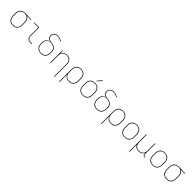

<svg xmlns="http://www.w3.org/2000/svg" viewBox="686 -3180 5828 5828"><g transform="rotate(45 3600.0 -266.0)"><path d="M299 8Q271 8 242.5 2.5Q214 -3 189 -16.5Q164 -30 144 -51.5Q124 -73 112 -99Q100 -125 95.5 -153Q91 -181 91 -210V-310Q91 -337 95 -364.5Q99 -392 110.5 -417Q122 -442 140 -463.5Q158 -485 181.5 -499Q205 -513 231.5 -520.5Q258 -528 286 -528Q289 -528 292.5 -528Q296 -528 300 -528Q305 -528 309 -528Q313 -528 318 -527L574 -520V-501L402 -506Q428 -493 448 -471Q468 -449 480 -423Q492 -397 496.5 -368Q501 -339 501 -310V-210Q501 -182 496.5 -154Q492 -126 481 -100Q470 -74 451 -52.5Q432 -31 407.5 -17Q383 -3 355 2.5Q327 8 299 8ZM299 -11Q325 -11 350 -16Q375 -21 397 -34Q419 -47 436 -67Q453 -87 463 -110.5Q473 -134 476.5 -159Q480 -184 480 -210V-310Q480 -334 477 -358Q474 -382 465 -404.5Q456 -427 441.5 -446.5Q427 -466 407 -480Q387 -494 363.5 -500.5Q340 -507 316 -509H300Q297 -509 293.5 -509Q290 -509 287 -509Q262 -509 238 -502Q214 -495 192.5 -482Q171 -469 155 -449.5Q139 -430 129 -407.5Q119 -385 115.5 -360Q112 -335 112 -310V-210Q112 -184 116 -158.5Q120 -133 130.5 -109Q141 -85 159 -65.5Q177 -46 199.5 -33.5Q222 -21 247.5 -16Q273 -11 299 -11Z M1044 0Q1024 0 1003 -3.5Q982 -7 963.5 -16Q945 -25 930 -40Q915 -55 906 -74Q897 -93 893.5 -113.5Q890 -134 890 -155V-501H699V-520H910V-155Q910 -137 913 -119Q916 -101 924 -84.5Q932 -68 945 -54.5Q958 -41 974 -33Q990 -25 1008 -22Q1026 -19 1044 -19H1111V0Z M1500 8Q1471 8 1442.5 2.5Q1414 -3 1389 -16.5Q1364 -30 1344.5 -51.5Q1325 -73 1312.5 -99Q1300 -125 1295.5 -153Q1291 -181 1291 -210V-250Q1291 -273 1294 -295.5Q1297 -318 1305.5 -339.5Q1314 -361 1327.5 -380Q1341 -399 1359 -413Q1377 -427 1398.5 -436.5Q1420 -446 1442 -450Q1417 -455 1393.5 -465.5Q1370 -476 1353.5 -495Q1337 -514 1329 -539Q1321 -564 1321 -589Q1321 -610 1326.5 -631Q1332 -652 1342.5 -670.5Q1353 -689 1369 -703.5Q1385 -718 1404.5 -727Q1424 -736 1445 -739.5Q1466 -743 1487 -743Q1535 -743 1582 -729Q1629 -715 1671 -692L1661 -675Q1621 -697 1577.5 -710.5Q1534 -724 1488 -724Q1460 -724 1432.5 -716.5Q1405 -709 1384 -690Q1363 -671 1352.5 -644.5Q1342 -618 1342 -589Q1342 -566 1350 -543Q1358 -520 1374 -503Q1390 -486 1412.5 -478Q1435 -470 1458.5 -466Q1482 -462 1505 -458.5Q1528 -455 1551 -449.5Q1574 -444 1596 -435.5Q1618 -427 1637.5 -414Q1657 -401 1672.5 -382.5Q1688 -364 1696.5 -342Q1705 -320 1707 -296.5Q1709 -273 1709 -250V-210Q1709 -181 1704.5 -153Q1700 -125 1687.5 -99Q1675 -73 1655.5 -51.5Q1636 -30 1611 -16.5Q1586 -3 1557.5 2.5Q1529 8 1500 8ZM1500 -11Q1526 -11 1552 -16Q1578 -21 1600.5 -33.5Q1623 -46 1640.5 -65.5Q1658 -85 1669 -108.5Q1680 -132 1684 -158Q1688 -184 1688 -210V-250Q1688 -277 1684 -304.5Q1680 -332 1666 -355.5Q1652 -379 1629 -395.5Q1606 -412 1580 -421.5Q1554 -431 1527 -436Q1500 -441 1473 -445Q1450 -443 1427 -435.5Q1404 -428 1385 -414.5Q1366 -401 1351 -382.5Q1336 -364 1327 -342Q1318 -320 1315 -296.5Q1312 -273 1312 -250V-210Q1312 -184 1316 -158Q1320 -132 1331 -108.5Q1342 -85 1359.5 -65.5Q1377 -46 1399.5 -33.5Q1422 -21 1448 -16Q1474 -11 1500 -11Z M2280 215V-310Q2280 -335 2276.5 -360.5Q2273 -386 2263 -409.5Q2253 -433 2236.5 -453Q2220 -473 2198 -486Q2176 -499 2150.5 -504Q2125 -509 2100 -509Q2075 -509 2049.5 -504Q2024 -499 2002 -486Q1980 -473 1963.5 -453Q1947 -433 1937 -409.5Q1927 -386 1923.5 -360.5Q1920 -335 1920 -310V0H1899V-520H1920V-407Q1930 -435 1948 -459Q1966 -483 1990.5 -499Q2015 -515 2044.5 -521.5Q2074 -528 2103 -528Q2131 -528 2158.5 -522.5Q2186 -517 2210 -502.5Q2234 -488 2252.5 -466.5Q2271 -445 2282 -419Q2293 -393 2297 -365.5Q2301 -338 2301 -310V215Z M2499 215V-310Q2499 -338 2503.5 -366Q2508 -394 2519 -420Q2530 -446 2549 -467.5Q2568 -489 2592.5 -503Q2617 -517 2645 -522.5Q2673 -528 2701 -528Q2729 -528 2757.5 -522.5Q2786 -517 2811 -503.5Q2836 -490 2856 -468.5Q2876 -447 2888 -421Q2900 -395 2904.5 -367Q2909 -339 2909 -310V-210Q2909 -182 2904.5 -153.5Q2900 -125 2888.5 -99.5Q2877 -74 2857.5 -52.5Q2838 -31 2813.5 -17Q2789 -3 2760.5 2.5Q2732 8 2704 8Q2674 8 2645 1.5Q2616 -5 2591 -21Q2566 -37 2548 -61Q2530 -85 2520 -113V215ZM2701 -11Q2727 -11 2752.5 -16Q2778 -21 2800.5 -33.5Q2823 -46 2841 -65.5Q2859 -85 2869.5 -109Q2880 -133 2884 -158.5Q2888 -184 2888 -210V-310Q2888 -336 2884 -361.5Q2880 -387 2869.5 -411Q2859 -435 2841 -454.5Q2823 -474 2800.5 -486.5Q2778 -499 2752.5 -504Q2727 -509 2701 -509Q2675 -509 2650 -504Q2625 -499 2603 -486Q2581 -473 2564 -453Q2547 -433 2537 -409.5Q2527 -386 2523.5 -361Q2520 -336 2520 -310V-210Q2520 -184 2523.5 -159Q2527 -134 2537 -110.5Q2547 -87 2564 -67Q2581 -47 2603 -34Q2625 -21 2650 -16Q2675 -11 2701 -11Z M3300 8Q3271 8 3242.5 2.5Q3214 -3 3189 -16.5Q3164 -30 3144.5 -51.5Q3125 -73 3112.5 -98.5Q3100 -124 3095.5 -152.5Q3091 -181 3091 -210V-310Q3091 -339 3095.5 -367.5Q3100 -396 3112.5 -421.5Q3125 -447 3144.5 -468.5Q3164 -490 3189 -503.5Q3214 -517 3242.5 -522.5Q3271 -528 3300 -528Q3329 -528 3357.5 -522.5Q3386 -517 3411 -503.5Q3436 -490 3455.5 -468.5Q3475 -447 3487.5 -421.5Q3500 -396 3504.5 -367.5Q3509 -339 3509 -310V-210Q3509 -181 3504.5 -152.5Q3500 -124 3487.5 -98.5Q3475 -73 3455.5 -51.5Q3436 -30 3411 -16.5Q3386 -3 3357.5 2.5Q3329 8 3300 8ZM3300 -11Q3326 -11 3352 -16Q3378 -21 3400.5 -33.5Q3423 -46 3440.5 -65.5Q3458 -85 3469 -108.5Q3480 -132 3484 -158Q3488 -184 3488 -210V-310Q3488 -336 3484 -362Q3480 -388 3469 -411.5Q3458 -435 3440.5 -454.5Q3423 -474 3400.5 -486.5Q3378 -499 3352 -504Q3326 -509 3300 -509Q3274 -509 3248 -504Q3222 -499 3199.5 -486.5Q3177 -474 3159.5 -454.5Q3142 -435 3131 -411.5Q3120 -388 3116 -362Q3112 -336 3112 -310V-210Q3112 -184 3116 -158Q3120 -132 3131 -108.5Q3142 -85 3159.5 -65.5Q3177 -46 3199.5 -33.5Q3222 -21 3248 -16Q3274 -11 3300 -11ZM3297 -594 3283 -606 3407 -747 3423 -733Z M3900 8Q3871 8 3842.5 2.5Q3814 -3 3789 -16.5Q3764 -30 3744.5 -51.5Q3725 -73 3712.5 -99Q3700 -125 3695.5 -153Q3691 -181 3691 -210V-250Q3691 -273 3694 -295.5Q3697 -318 3705.5 -339.5Q3714 -361 3727.5 -380Q3741 -399 3759 -413Q3777 -427 3798.5 -436.5Q3820 -446 3842 -450Q3817 -455 3793.5 -465.5Q3770 -476 3753.5 -495Q3737 -514 3729 -539Q3721 -564 3721 -589Q3721 -610 3726.5 -631Q3732 -652 3742.5 -670.5Q3753 -689 3769 -703.5Q3785 -718 3804.5 -727Q3824 -736 3845 -739.5Q3866 -743 3887 -743Q3935 -743 3982 -729Q4029 -715 4071 -692L4061 -675Q4021 -697 3977.5 -710.5Q3934 -724 3888 -724Q3860 -724 3832.5 -716.5Q3805 -709 3784 -690Q3763 -671 3752.5 -644.5Q3742 -618 3742 -589Q3742 -566 3750 -543Q3758 -520 3774 -503Q3790 -486 3812.5 -478Q3835 -470 3858.5 -466Q3882 -462 3905 -458.5Q3928 -455 3951 -449.5Q3974 -444 3996 -435.5Q4018 -427 4037.5 -414Q4057 -401 4072.5 -382.5Q4088 -364 4096.5 -342Q4105 -320 4107 -296.5Q4109 -273 4109 -250V-210Q4109 -181 4104.5 -153Q4100 -125 4087.5 -99Q4075 -73 4055.5 -51.5Q4036 -30 4011 -16.5Q3986 -3 3957.5 2.5Q3929 8 3900 8ZM3900 -11Q3926 -11 3952 -16Q3978 -21 4000.5 -33.5Q4023 -46 4040.5 -65.5Q4058 -85 4069 -108.5Q4080 -132 4084 -158Q4088 -184 4088 -210V-250Q4088 -277 4084 -304.5Q4080 -332 4066 -355.5Q4052 -379 4029 -395.5Q4006 -412 3980 -421.5Q3954 -431 3927 -436Q3900 -441 3873 -445Q3850 -443 3827 -435.5Q3804 -428 3785 -414.5Q3766 -401 3751 -382.5Q3736 -364 3727 -342Q3718 -320 3715 -296.5Q3712 -273 3712 -250V-210Q3712 -184 3716 -158Q3720 -132 3731 -108.5Q3742 -85 3759.5 -65.5Q3777 -46 3799.5 -33.5Q3822 -21 3848 -16Q3874 -11 3900 -11Z M4299 215V-310Q4299 -338 4303.5 -366Q4308 -394 4319 -420Q4330 -446 4349 -467.5Q4368 -489 4392.5 -503Q4417 -517 4445 -522.5Q4473 -528 4501 -528Q4529 -528 4557.5 -522.5Q4586 -517 4611 -503.5Q4636 -490 4656 -468.5Q4676 -447 4688 -421Q4700 -395 4704.5 -367Q4709 -339 4709 -310V-210Q4709 -182 4704.5 -153.5Q4700 -125 4688.5 -99.5Q4677 -74 4657.5 -52.5Q4638 -31 4613.5 -17Q4589 -3 4560.5 2.5Q4532 8 4504 8Q4474 8 4445 1.5Q4416 -5 4391 -21Q4366 -37 4348 -61Q4330 -85 4320 -113V215ZM4501 -11Q4527 -11 4552.5 -16Q4578 -21 4600.5 -33.5Q4623 -46 4641 -65.5Q4659 -85 4669.5 -109Q4680 -133 4684 -158.5Q4688 -184 4688 -210V-310Q4688 -336 4684 -361.5Q4680 -387 4669.5 -411Q4659 -435 4641 -454.5Q4623 -474 4600.5 -486.5Q4578 -499 4552.5 -504Q4527 -509 4501 -509Q4475 -509 4450 -504Q4425 -499 4403 -486Q4381 -473 4364 -453Q4347 -433 4337 -409.5Q4327 -386 4323.5 -361Q4320 -336 4320 -310V-210Q4320 -184 4323.5 -159Q4327 -134 4337 -110.5Q4347 -87 4364 -67Q4381 -47 4403 -34Q4425 -21 4450 -16Q4475 -11 4501 -11Z M5100 8Q5071 8 5042.5 2.5Q5014 -3 4989 -16.5Q4964 -30 4944.5 -51.5Q4925 -73 4912.5 -98.5Q4900 -124 4895.5 -152.5Q4891 -181 4891 -210V-310Q4891 -339 4895.5 -367.5Q4900 -396 4912.5 -421.5Q4925 -447 4944.5 -468.5Q4964 -490 4989 -503.5Q5014 -517 5042.5 -522.5Q5071 -528 5100 -528Q5129 -528 5157.5 -522.5Q5186 -517 5211 -503.5Q5236 -490 5255.5 -468.5Q5275 -447 5287.5 -421.5Q5300 -396 5304.5 -367.5Q5309 -339 5309 -310V-210Q5309 -181 5304.5 -152.5Q5300 -124 5287.5 -98.5Q5275 -73 5255.5 -51.5Q5236 -30 5211 -16.5Q5186 -3 5157.5 2.5Q5129 8 5100 8ZM5100 -11Q5126 -11 5152 -16Q5178 -21 5200.5 -33.5Q5223 -46 5240.5 -65.5Q5258 -85 5269 -108.5Q5280 -132 5284 -158Q5288 -184 5288 -210V-310Q5288 -336 5284 -362Q5280 -388 5269 -411.5Q5258 -435 5240.5 -454.5Q5223 -474 5200.5 -486.5Q5178 -499 5152 -504Q5126 -509 5100 -509Q5074 -509 5048 -504Q5022 -499 4999.5 -486.5Q4977 -474 4959.5 -454.5Q4942 -435 4931 -411.5Q4920 -388 4916 -362Q4912 -336 4912 -310V-210Q4912 -184 4916 -158Q4920 -132 4931 -108.5Q4942 -85 4959.5 -65.5Q4977 -46 4999.5 -33.5Q5022 -21 5048 -16Q5074 -11 5100 -11Z M5499 215V-520H5520V-210Q5520 -185 5523.5 -159.5Q5527 -134 5537 -110.5Q5547 -87 5563.5 -67Q5580 -47 5602 -34Q5624 -21 5649.5 -16Q5675 -11 5700 -11Q5725 -11 5750.5 -16Q5776 -21 5798 -34Q5820 -47 5836.5 -67Q5853 -87 5863 -110.5Q5873 -134 5876.5 -159.5Q5880 -185 5880 -210V-520H5901V-68Q5901 -56 5904.5 -45Q5908 -34 5916 -26Q5924 -18 5935 -14.5Q5946 -11 5958 -11H5971V8H5958Q5942 8 5927 3.5Q5912 -1 5901 -11.5Q5890 -22 5885 -37Q5880 -52 5880 -68V-113Q5870 -85 5852 -61Q5834 -37 5809.5 -21Q5785 -5 5755.5 1.5Q5726 8 5697 8Q5669 8 5642 2.5Q5615 -3 5591.5 -16.5Q5568 -30 5549.5 -51.5Q5531 -73 5520 -98V215Z M6300 8Q6271 8 6242.5 2.5Q6214 -3 6189 -16.5Q6164 -30 6144.5 -51.5Q6125 -73 6112.5 -98.5Q6100 -124 6095.5 -152.5Q6091 -181 6091 -210V-310Q6091 -339 6095.5 -367.5Q6100 -396 6112.5 -421.5Q6125 -447 6144.5 -468.5Q6164 -490 6189 -503.5Q6214 -517 6242.5 -522.5Q6271 -528 6300 -528Q6329 -528 6357.5 -522.5Q6386 -517 6411 -503.5Q6436 -490 6455.5 -468.5Q6475 -447 6487.5 -421.5Q6500 -396 6504.5 -367.5Q6509 -339 6509 -310V-210Q6509 -181 6504.5 -152.5Q6500 -124 6487.5 -98.5Q6475 -73 6455.5 -51.5Q6436 -30 6411 -16.5Q6386 -3 6357.5 2.5Q6329 8 6300 8ZM6300 -11Q6326 -11 6352 -16Q6378 -21 6400.5 -33.5Q6423 -46 6440.5 -65.5Q6458 -85 6469 -108.5Q6480 -132 6484 -158Q6488 -184 6488 -210V-310Q6488 -336 6484 -362Q6480 -388 6469 -411.5Q6458 -435 6440.5 -454.5Q6423 -474 6400.5 -486.5Q6378 -499 6352 -504Q6326 -509 6300 -509Q6274 -509 6248 -504Q6222 -499 6199.5 -486.5Q6177 -474 6159.5 -454.5Q6142 -435 6131 -411.5Q6120 -388 6116 -362Q6112 -336 6112 -310V-210Q6112 -184 6116 -158Q6120 -132 6131 -108.5Q6142 -85 6159.5 -65.5Q6177 -46 6199.5 -33.5Q6222 -21 6248 -16Q6274 -11 6300 -11Z M6899 8Q6871 8 6842.5 2.5Q6814 -3 6789 -16.5Q6764 -30 6744 -51.5Q6724 -73 6712 -99Q6700 -125 6695.5 -153Q6691 -181 6691 -210V-310Q6691 -337 6695 -364.5Q6699 -392 6710.5 -417Q6722 -442 6740 -463.5Q6758 -485 6781.5 -499Q6805 -513 6831.5 -520.5Q6858 -528 6886 -528Q6889 -528 6892.5 -528Q6896 -528 6900 -528Q6905 -528 6909 -528Q6913 -528 6918 -527L7174 -520V-501L7002 -506Q7028 -493 7048 -471Q7068 -449 7080 -423Q7092 -397 7096.5 -368Q7101 -339 7101 -310V-210Q7101 -182 7096.5 -154Q7092 -126 7081 -100Q7070 -74 7051 -52.5Q7032 -31 7007.5 -17Q6983 -3 6955 2.5Q6927 8 6899 8ZM6899 -11Q6925 -11 6950 -16Q6975 -21 6997 -34Q7019 -47 7036 -67Q7053 -87 7063 -110.5Q7073 -134 7076.5 -159Q7080 -184 7080 -210V-310Q7080 -334 7077 -358Q7074 -382 7065 -404.5Q7056 -427 7041.5 -446.5Q7027 -466 7007 -480Q6987 -494 6963.5 -500.5Q6940 -507 6916 -509H6900Q6897 -509 6893.5 -509Q6890 -509 6887 -509Q6862 -509 6838 -502Q6814 -495 6792.5 -482Q6771 -469 6755 -449.5Q6739 -430 6729 -407.5Q6719 -385 6715.5 -360Q6712 -335 6712 -310V-210Q6712 -184 6716 -158.5Q6720 -133 6730.5 -109Q6741 -85 6759 -65.5Q6777 -46 6799.5 -33.5Q6822 -21 6847.5 -16Q6873 -11 6899 -11Z"/></g></svg>

Font: Iosevka SS04 Thin Extended
Style: Regular
Weight: 100
Width: 7
Monospace: yes
Designer: Belleve Invis
Foundry: Belleve Invis
Version: Version 19.0.0; ttfautohint (v1.8.4)